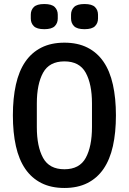

<svg xmlns="http://www.w3.org/2000/svg" viewBox="-20 -922 640 954"><path d="M300 12Q234 12 185.5 -12.5Q137 -37 105.5 -83Q74 -129 59 -196Q44 -263 44 -349Q44 -434 59 -501.5Q74 -569 105.5 -615Q137 -661 185.5 -685.5Q234 -710 300 -710Q366 -710 414.5 -685.5Q463 -661 494.5 -615Q526 -569 541 -501.5Q556 -434 556 -349Q556 -263 541 -196Q526 -129 494.5 -83Q463 -37 414.5 -12.5Q366 12 300 12ZM300 -81Q375 -81 406 -137.5Q437 -194 437 -291V-408Q437 -504 406 -560.5Q375 -617 300 -617Q225 -617 194 -560.5Q163 -504 163 -408V-290Q163 -194 194 -137.5Q225 -81 300 -81ZM200 -777Q163 -777 148 -792Q133 -807 133 -830V-849Q133 -872 148 -887Q163 -902 200 -902Q237 -902 252 -887Q267 -872 267 -849V-830Q267 -807 252 -792Q237 -777 200 -777ZM400 -777Q363 -777 348 -792Q333 -807 333 -830V-849Q333 -872 348 -887Q363 -902 400 -902Q437 -902 452 -887Q467 -872 467 -849V-830Q467 -807 452 -792Q437 -777 400 -777Z"/></svg>

Font: IBM Plex Mono Medium
Style: Regular
Weight: 500
Monospace: yes
Designer: Mike Abbink, Paul van der Laan, Pieter van Rosmalen
Foundry: Bold Monday
Version: Version 2.3